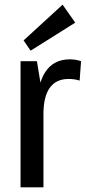

<svg xmlns="http://www.w3.org/2000/svg" viewBox="-20 -802 367 822"><path d="M68 -540H138L166 -370V0H68ZM138 -333Q138 -438 173.5 -493Q209 -548 279 -548Q291 -548 303.5 -546Q316 -544 327 -540L321 -457Q299 -464 274 -464Q220 -464 193 -426Q166 -388 166 -314ZM302 -705 111 -585 81 -629 248 -782Z"/></svg>

Font: Pathway Extreme Condensed Medium
Style: Regular
Weight: 500
Width: 3
Version: Version 1.001;gftools[0.9.26]